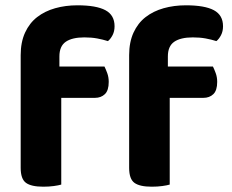

<svg xmlns="http://www.w3.org/2000/svg" viewBox="-20 -697 873 724"><path d="M204 -446H374Q379 -436 384.5 -421Q390 -406 390 -388Q390 -356 375.5 -342Q361 -328 338 -328H211V-1Q201 2 183 4.5Q165 7 143 7Q98 7 78 -7.5Q58 -22 58 -64V-489Q58 -538 74.5 -574Q91 -610 120 -632.5Q149 -655 188 -666Q227 -677 272 -677Q343 -677 377.5 -658.5Q412 -640 412 -598Q412 -579 404.5 -564.5Q397 -550 387 -542Q368 -548 346.5 -552Q325 -556 298 -556Q252 -556 228 -539.5Q204 -523 204 -484ZM613 -446H783Q788 -436 793.5 -421Q799 -406 799 -388Q799 -356 784.5 -342Q770 -328 747 -328H620V-1Q610 2 592 4.5Q574 7 552 7Q507 7 487 -7.5Q467 -22 467 -64V-489Q467 -538 483.5 -574Q500 -610 529 -632.5Q558 -655 597 -666Q636 -677 681 -677Q752 -677 786.5 -658.5Q821 -640 821 -598Q821 -579 813.5 -564.5Q806 -550 796 -542Q777 -548 755.5 -552Q734 -556 707 -556Q661 -556 637 -539.5Q613 -523 613 -484Z"/></svg>

Font: Baloo Bhai 2
Style: Bold
Weight: 700
Designer: Supriya Tembe, Noopur Datye and Ek Type
Foundry: Ek Type
Version: Version 1.640;PS 1.000;hotconv 16.6.51;makeotf.lib2.5.65220;